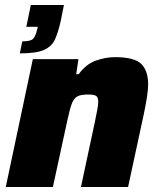

<svg xmlns="http://www.w3.org/2000/svg" viewBox="-20 -746 635 766"><path d="M59 -533 69 -581Q103 -581 112.5 -591.5Q122 -602 128 -628L131 -639H85L103 -726H235L222 -661Q212 -617 199.5 -589Q187 -561 156 -547Q125 -533 59 -533ZM3 0 111 -510H293L284 -450H294Q323 -490 362 -504Q401 -518 439 -518Q516 -518 543.5 -491Q571 -464 571 -409Q571 -389 566 -357Q561 -325 554 -292L491 0H303L359 -262Q364 -286 368 -307.5Q372 -329 372 -339Q372 -359 362.5 -364Q353 -369 331 -369Q302 -369 288 -361Q274 -353 266 -331Q258 -309 249 -267L191 0Z"/></svg>

Font: Saira ExtraBold
Style: Italic
Weight: 800
Italic angle: -12°
Designer: Hector Gatti with collaboration of the Omnibus-Type team
Foundry: Omnibus-Type
Version: Version 1.100; ttfautohint (v1.8.3)